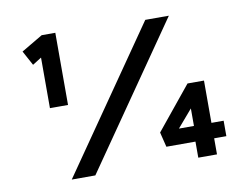

<svg xmlns="http://www.w3.org/2000/svg" viewBox="-78 -821 1185 930"><g transform="rotate(-10 515.0 -356.0)"><path d="M159 -359V-640L169 -614L115 -580L76 -652L181 -714H248V-359H204Q195 -359 184 -359Q173 -359 159 -359ZM203 0 688 -700H804L319 0ZM901 -153H977V-77H901ZM728 -119 712 -153H877L831 -126V-284L860 -273ZM917 2H825V-99L871 -77H682L664 -150L836 -361H917Z"/></g></svg>

Font: Lexend Tera Medium
Style: Regular
Weight: 500
Designer: Bonnie Shaver-Troup, Thomas Jockin
Foundry: Lexend
Version: Version 1.007